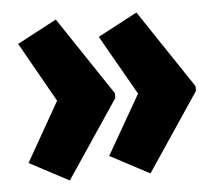

<svg xmlns="http://www.w3.org/2000/svg" viewBox="-41 -564 643 567"><g transform="rotate(-5 280.0 -280.5)"><path d="M538 -273 383 -42 266 -104 367 -280 266 -457 383 -519 538 -287ZM299 -273 144 -42 27 -104 127 -280 27 -457 144 -519 299 -287Z"/></g></svg>

Font: Noto Sans Malayalam ExtraCondensed Black
Style: Regular
Weight: 900
Width: 2
Designer: Jelle Bosma - Monotype Design Team
Foundry: Monotype Imaging Inc.
Version: Version 2.104; ttfautohint (v1.8.4.7-5d5b)